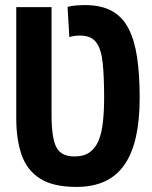

<svg xmlns="http://www.w3.org/2000/svg" viewBox="-20 -721 600 756"><path d="M281 15Q189 15 137.5 -18Q86 -51 65 -111.5Q44 -172 44 -256V-693H183V-269Q183 -177 202 -141Q221 -105 273 -105Q311 -105 334 -122Q357 -139 369 -169.5Q381 -200 385.5 -242.5Q390 -285 390 -336Q390 -418 384.5 -472.5Q379 -527 359 -554Q339 -581 295 -581Q285 -581 273.5 -579.5Q262 -578 253 -575L246 -694Q260 -698 280 -699.5Q300 -701 314 -701Q379 -701 421 -677.5Q463 -654 486.5 -608Q510 -562 520 -494Q530 -426 530 -336Q530 -247 515 -181Q500 -115 469.5 -71.5Q439 -28 392 -6.5Q345 15 281 15Z"/></svg>

Font: Ubuntu Sans Mono
Style: Bold
Weight: 700
Monospace: yes
Designer: Dalton Maag Ltd
Foundry: Dalton Maag Ltd
Version: Version 1.006